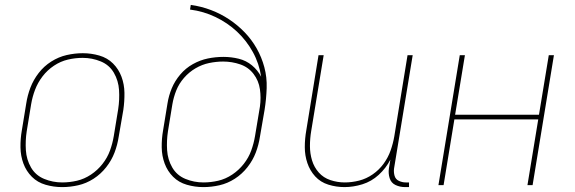

<svg xmlns="http://www.w3.org/2000/svg" viewBox="-20 -755 2344 783"><path d="M233 8H234Q266 8 299 0.5Q332 -7 361.5 -26Q391 -45 413 -73Q435 -101 447 -132.5Q459 -164 464 -197L483 -307Q488 -342 487.5 -376.5Q487 -411 475.5 -442Q464 -473 441 -496Q418 -519 385 -528.5Q352 -538 318 -538H317Q285 -538 252 -530.5Q219 -523 189 -504Q159 -485 137.5 -457Q116 -429 104 -397.5Q92 -366 87 -333L69 -223Q63 -189 63.5 -154Q64 -119 75.5 -88Q87 -57 110 -34Q133 -11 166 -1.5Q199 8 233 8ZM234 -11Q195 -11 160 -25.5Q125 -40 106.5 -72Q88 -104 85.5 -142.5Q83 -181 89 -220L107 -330Q112 -360 123 -389Q134 -418 153.5 -443.5Q173 -469 200 -487Q227 -505 257 -512Q287 -519 317 -519Q356 -519 391 -504.5Q426 -490 444.5 -458Q463 -426 465.5 -387.5Q468 -349 462 -310L444 -200Q439 -170 428.5 -141Q418 -112 398 -86.5Q378 -61 351 -43Q324 -25 294 -18Q264 -11 234 -11Z M809 8H810Q842 8 875 0.5Q908 -7 937.5 -26Q967 -45 989 -73Q1011 -101 1023 -132.5Q1035 -164 1040 -197L1059 -307Q1066 -351 1067.5 -395.5Q1069 -440 1058 -481Q1047 -522 1026.5 -558Q1006 -594 977.5 -623.5Q949 -653 914.5 -676Q880 -699 840.5 -714Q801 -729 758 -735L755 -716Q810 -709 859 -685.5Q908 -662 946.5 -626Q985 -590 1011 -543Q1037 -496 1045 -442Q1031 -469 1007.5 -488.5Q984 -508 953.5 -515.5Q923 -523 891 -523Q859 -523 827.5 -516.5Q796 -510 766.5 -493.5Q737 -477 715 -451Q693 -425 680.5 -395Q668 -365 663 -333L645 -223Q639 -189 639.5 -154Q640 -119 651.5 -88Q663 -57 686 -34Q709 -11 742 -1.5Q775 8 809 8ZM810 -11Q771 -11 736 -25.5Q701 -40 682.5 -72Q664 -104 661.5 -142.5Q659 -181 665 -220L683 -330Q688 -359 699 -386.5Q710 -414 730.5 -437.5Q751 -461 777.5 -476.5Q804 -492 833 -498Q862 -504 890 -504Q926 -504 959.5 -492.5Q993 -481 1014 -453.5Q1035 -426 1040 -391Q1045 -356 1040 -320L1020 -200Q1015 -170 1004.5 -141Q994 -112 974 -86.5Q954 -61 927 -43Q900 -25 870 -18Q840 -11 810 -11Z M1385 8Q1421 8 1458 -3.5Q1495 -15 1524.5 -42Q1554 -69 1572 -104L1566 -68Q1563 -48 1569 -28.5Q1575 -9 1593 -0.5Q1611 8 1632 8H1648V-11H1635Q1620 -11 1606.5 -17.5Q1593 -24 1589 -38.5Q1585 -53 1587 -68L1663 -530H1642L1588 -199Q1583 -170 1573 -141.5Q1563 -113 1544.5 -87.5Q1526 -62 1500 -44Q1474 -26 1444.5 -18.5Q1415 -11 1386 -11Q1356 -11 1327.5 -20.5Q1299 -30 1280 -51.5Q1261 -73 1252.5 -101Q1244 -129 1244 -159.5Q1244 -190 1249 -220L1300 -530H1279L1229 -223Q1223 -189 1223 -155Q1223 -121 1233.5 -90Q1244 -59 1265.5 -35.5Q1287 -12 1319 -2Q1351 8 1385 8Z M1768 0H1789L1833 -268H2175L2131 0H2152L2239 -530H2218L2178 -287H1836L1876 -530H1855Z"/></svg>

Font: Iosevka Sparkle Thin
Style: Italic
Weight: 100
Italic angle: -9°
Designer: Belleve Invis
Foundry: Belleve Invis
Version: Version 4.5.0; ttfautohint (v1.8.3)